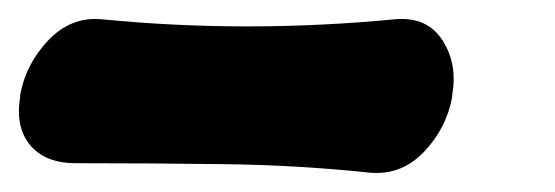

<svg xmlns="http://www.w3.org/2000/svg" viewBox="-39 -20 578 200"><path d="M432 81Q426.2 113.2 403.1 137.7Q380 162.2 347.8 160Q272 152 194.9 151Q117.8 150 39.8 150Q8.2 150 -7.5 131.3Q-23.2 112.6 -18 81V79Q-12.2 46.8 11.2 22.1Q34.6 -2.6 66.2 0Q217.6 15 373.4 0Q406.2 -2.6 422 22.1Q437.8 46.8 432 79Z"/></svg>

Font: Winky Sans
Style: Italic
Weight: 400
Italic angle: -8.97852°
Designer: Simon Atzbach
Foundry: typofactur
Version: Version 1.205